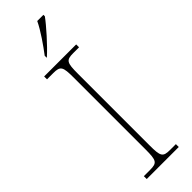

<svg xmlns="http://www.w3.org/2000/svg" viewBox="-310 -938 945 945"><g transform="rotate(-45 162.5 -465.5)"><path d="M124 -784V-771H126C167 -807 237 -886 262 -921V-931H219C198 -886 153 -822 124 -784ZM50 0H273V-20H233C183 -20 177 -31 177 -108V-606C177 -683 183 -694 233 -694H273V-714H50V-694H93C143 -694 149 -683 149 -606V-108C149 -31 143 -20 93 -20H50Z"/></g></svg>

Font: Noto Serif Malayalam Thin
Style: Regular
Weight: 100
Designer: Indian type Foundry, Jelle Bosma, Monotype Design Team
Foundry: Monotype Imaging Inc.
Version: Version 2.104